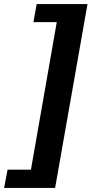

<svg xmlns="http://www.w3.org/2000/svg" viewBox="-63 -754 447 937"><path d="M364 -734 206 163H-43L-26 74H88L214 -646H100L116 -734Z"/></svg>

Font: Archivo ExtraCondensed ExtraBold
Style: Italic
Weight: 800
Width: 2
Italic angle: -10°
Designer: Hector Gatti
Foundry: Omnibus-Type
Version: Version 2.001